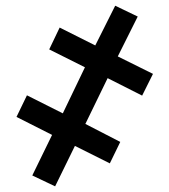

<svg xmlns="http://www.w3.org/2000/svg" viewBox="-20 -656 600 682"><path d="M389.2 -635.7 469.2 -597.2 398.4 -455.6 523.4 -393.6 484.9 -316.4 362.3 -378.4 283.2 -215.8 407.2 -151.9 370.1 -75.7 246.1 -137.7 175.8 5.9 94.7 -32.7 165 -176.8 38.6 -240.7 75.7 -317.4 203.1 -253.4 281.7 -417 154.8 -480.5 191.9 -558.1 318.4 -494.6Z"/></svg>

Font: Open Sans SemiCondensed
Style: Bold
Weight: 700
Width: 4
Designer: Monotype Design Team
Foundry: Monotype Imaging Inc.
Version: Version 3.003